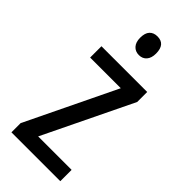

<svg xmlns="http://www.w3.org/2000/svg" viewBox="-238 -783 828 828"><g transform="rotate(45 176.5 -369.0)"><path d="M327 0H29V-56L228 -468H41V-537H320V-476L123 -69H327ZM182 -738Q230 -738 230 -681Q230 -654 217 -639Q204 -624 182 -624Q160 -624 146.5 -639Q133 -654 133 -681Q133 -710 146 -724Q159 -738 182 -738Z"/></g></svg>

Font: Noto Sans Hebrew Condensed
Style: Regular
Weight: 400
Width: 3
Designer: Monotype Design Team
Foundry: Monotype Imaging Inc.
Version: Version 2.004; ttfautohint (v1.8.4.7-5d5b)